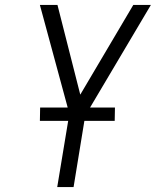

<svg xmlns="http://www.w3.org/2000/svg" viewBox="-20 -755 640 775"><path d="M211 0 260 -296 141 -735H212L304 -373L518 -735H589L324 -288L277 0ZM141 -267 142 -321H444L443 -267Z"/></svg>

Font: Iosevka Light Extended
Style: Italic
Weight: 300
Width: 7
Italic angle: -9°
Monospace: yes
Designer: Belleve Invis
Foundry: Belleve Invis
Version: Version 32.5.0; ttfautohint (v1.8.4)